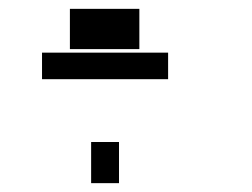

<svg xmlns="http://www.w3.org/2000/svg" viewBox="-20 -530 570 434"><path d="M75 -351V-411H360V-351ZM138 -419V-510H295V-419ZM186 -116V-209H249V-116Z"/></svg>

Font: TypoPRO Titillium Text
Style: 250 wt
Weight: 300
Designer: Accademia di Belle Arti di Urbino and others
Foundry: Accademia di Belle Arti di Urbino and others.
Version: Version 25.000